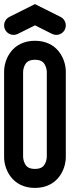

<svg xmlns="http://www.w3.org/2000/svg" viewBox="-20 -916 404 936"><path d="M150.4 0.1C260.7 0.1 300.8 -89.8 300.8 -150.3V-566.8C300.8 -627.3 260.8 -717.2 150.4 -717.2C40 -717.2 0 -627.3 0 -566.8V-150.3C0 -89.8 40.1 0.1 150.4 0.1ZM92.6 -150.7V-566.7C92.6 -566.9 93.2 -583.1 100.7 -598.1C106.8 -610.4 118.1 -624.6 150.4 -624.6C181.7 -624.6 192.9 -611.5 199.1 -600C207.6 -584.3 208.2 -566.8 208.2 -566.8V-150.4C208.2 -150.2 207.6 -134 200.1 -119C194 -106.7 182.7 -92.5 150.4 -92.5C119.1 -92.5 107.9 -105.6 101.7 -117.1C93.4 -132.3 92.7 -149.2 92.6 -150.7ZM254.5 -745.9C271.5 -745.9 287.8 -755.3 295.9 -771.5C307.3 -794.4 298.1 -822.2 275.2 -833.6L150.4 -896L25.6 -833.6C2.7 -822.2 -6.5 -794.4 4.9 -771.5C16.3 -748.6 44.1 -739.4 67 -750.8L150.4 -792.5L233.8 -750.8C240.5 -747.5 247.5 -745.9 254.5 -745.9Z"/></svg>

Font: Cactron
Style: Regular
Weight: 400
Version: Version 1.0